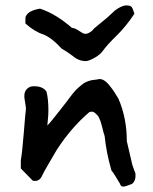

<svg xmlns="http://www.w3.org/2000/svg" viewBox="-20 -687 566 710"><path d="M436 3Q426 3 424 -7Q422 -10 410.5 -29.5Q399 -49 392 -57Q373 -123 367 -184Q364 -191 358.5 -214.5Q353 -238 348 -247Q346 -255 336.5 -264.5Q327 -274 321 -274Q313 -274 310 -272Q244 -216 190 -133Q188 -129 164.5 -89.5Q141 -50 133 -32Q122 -14 101 -19L57 -64V-95Q62 -121 68 -196Q74 -271 76 -285Q76 -290 71 -320Q70 -324 70 -333Q70 -349 80.5 -359Q91 -369 107 -368Q139 -368 152 -348Q159 -321 159 -278Q159 -264 157 -244Q155 -224 155 -223Q160 -227 174 -244.5Q188 -262 203 -281Q218 -300 221 -304Q227 -311 238.5 -327Q250 -343 259.5 -353Q269 -363 283 -374Q304 -391 339 -393Q350 -397 361.5 -391.5Q373 -386 386 -369.5Q399 -353 402.5 -347Q406 -341 418 -322Q449 -250 449 -165L468 -83Q468 -80 474.5 -63Q481 -46 481 -45Q483 -18 468 -7Q465 -6 453.5 -1.5Q442 3 436 3ZM298 -461Q271 -461 249 -480Q228 -496 207 -508Q174 -545 142 -559Q109 -569 74 -600V-622Q80 -647 128 -655Q186 -636 246 -584Q258 -583 273 -572.5Q288 -562 294 -562Q301 -561 311.5 -567Q322 -573 327 -581L356 -605Q371 -616 406 -649L418 -657Q436 -667 446 -667Q461 -667 466 -662Q471 -657 477 -636Q445 -588 411 -555Q377 -522 361 -500Q352 -486 331 -474Q310 -462 298 -461Z"/></svg>

Font: Excalifont
Style: Regular
Weight: 400
Designer: Your Own Font Foundry (Virgil); Ján Filípek / DizajnDesign (Excalifont, modifications)
Foundry: Your Own Font Foundry (Virgil); Ján Filípek / DizajnDesign (Excalifont, modifications)
Version: Version 1.000;Glyphs 3.2 (3227)